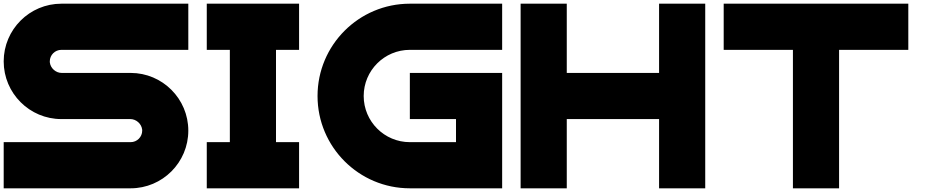

<svg xmlns="http://www.w3.org/2000/svg" viewBox="-20 -820 5040 1040"><path d="M0 -487.5C0 -315 140 -175 312.5 -175H684.9C685.2 -175 685.8 -175 686.2 -175C717.6 -175 746.1 -149.7 750 -118.6C750.2 -117 750.3 -114.3 750.3 -112.6C750.3 -78.1 722.2 -50 687.6 -50H687.5H0V200H687.5C860 200 1000 60 1000 -112.5C1000 -285 860 -425 687.5 -425H315.1C314.8 -425 314.2 -425 313.8 -425C282.4 -425 253.9 -450.3 250 -481.4C249.8 -483 249.7 -485.7 249.7 -487.4C249.7 -521.9 277.8 -550 312.4 -550H312.5H1000V-800H312.5C140 -800 0 -660 0 -487.5Z M1100 -50V200H1600V-50H1475V-550H1600V-800H1100V-550H1225V-50Z M2200 -550H2700V-800H2200C1924 -800 1700 -576 1700 -300C1700 -24 1924 200 2200 200H2700V-425H2200V-175H2450V-50H2200C2062 -50 1950 -162 1950 -300C1950 -438 2062 -550 2200 -550Z M3550 -425H3050V-800H2800V200H3050V-175H3550V200H3800V-800H3550Z M3900 -550H4275V200H4525V-550H4900V-800H3900Z"/></svg>

Font: Kubos
Style: Regular
Weight: 400
Version: Version 001.000